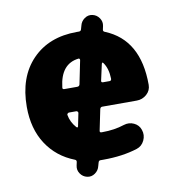

<svg xmlns="http://www.w3.org/2000/svg" viewBox="-76 -658 732 795"><g transform="rotate(-10 290.0 -260.0)"><path d="M276 -420Q201 -411 190 -315Q188 -306 197 -306H251Q260 -306 262 -314L282 -412Q283 -415 281 -418Q279 -421 276 -420ZM226 -144 237 -198Q238 -201 235.5 -204Q233 -207 230 -207H199Q196 -207 193 -204Q190 -201 191 -198Q196 -168 218 -143Q224 -137 226 -144ZM368 -382 353 -314Q351 -306 360 -306H387Q395 -306 395 -315Q394 -358 375 -384Q371 -390 368 -382ZM190 -10Q115 -39 73 -103.5Q31 -168 31 -260Q31 -385 101 -457.5Q171 -530 289 -530H298Q306 -530 308 -538L312 -552Q316 -570 331.5 -581Q347 -592 365 -588Q383 -584 393.5 -568.5Q404 -553 400 -535L397 -521Q395 -513 404 -510Q544 -453 544 -263Q544 -239 526 -223Q508 -207 484 -207H339Q331 -207 329 -198L311 -111Q309 -103 318 -103H321Q372 -103 414 -117Q436 -124 456.5 -114.5Q477 -105 484 -84Q492 -61 481.5 -39Q471 -17 449 -10Q386 10 306 10H293Q286 10 284 18L280 32Q276 50 260.5 61Q245 72 227 68Q209 64 198.5 48.5Q188 33 192 15L195 1Q197 -7 190 -10Z"/></g></svg>

Font: Rounded Mplus 1c ExtraBold
Style: Regular
Weight: 800
Version: Version 1.059.20150529